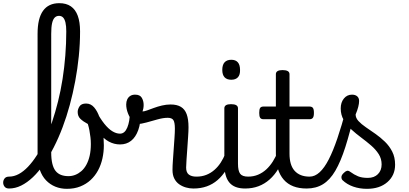

<svg xmlns="http://www.w3.org/2000/svg" viewBox="-114 -1172 2579 1211"><path d="M-57 17Q-76 17 -85 5.5Q-94 -6 -94 -20.5Q-94 -35 -85 -46.5Q-76 -58 -57 -58Q-26 -58 4 -74Q34 -90 63 -120.5Q92 -151 119 -193.5Q146 -236 170 -289Q194 -342 214.5 -403Q235 -464 252 -532Q269 -600 280.5 -673Q292 -746 298 -822Q304 -898 304 -974Q304 -990 317 -998Q330 -1006 347.5 -1006Q365 -1006 378 -998Q391 -990 391 -974Q391 -896 383 -817Q375 -738 360.5 -660.5Q346 -583 326 -509.5Q306 -436 280.5 -368.5Q255 -301 225 -242.5Q195 -184 162 -136Q129 -88 93 -54Q57 -20 19.5 -1.5Q-18 17 -57 17ZM308 19Q269 19 235.5 5.5Q202 -8 176.5 -34.5Q151 -61 137 -101Q123 -141 123 -193V-959Q123 -1056 157.5 -1104Q192 -1152 260 -1152Q304 -1152 333 -1132Q362 -1112 376.5 -1072.5Q391 -1033 391 -974Q391 -955 378 -946Q365 -937 347.5 -937Q330 -937 317 -946Q304 -955 304 -974Q304 -1008 299 -1029.5Q294 -1051 284 -1061.5Q274 -1072 258 -1072Q242 -1072 231 -1061Q220 -1050 214.5 -1025.5Q209 -1001 209 -959V-211Q209 -169 216 -140Q223 -111 236.5 -94Q250 -77 270.5 -69Q291 -61 318 -61Q340 -61 360.5 -69Q381 -77 399 -92.5Q417 -108 430.5 -132.5Q444 -157 451.5 -189.5Q459 -222 459 -264Q459 -285 456.5 -306.5Q454 -328 450 -349.5Q446 -371 440 -390Q410 -406 393 -422.5Q376 -439 376 -466Q376 -483 387.5 -501Q399 -519 429 -519Q459 -519 480 -494.5Q501 -470 514.5 -430Q528 -390 534.5 -344Q541 -298 541 -255Q541 -213 532 -172.5Q523 -132 504.5 -97.5Q486 -63 458 -37Q430 -11 392.5 4Q355 19 308 19Z M643 -261Q606 -261 572.5 -279Q539 -297 506.5 -338.5Q474 -380 438 -449Q428 -469 438.5 -480.5Q449 -492 466 -491.5Q483 -491 492 -473Q518 -424 543.5 -392Q569 -360 594 -344.5Q619 -329 643 -329Q673 -329 689 -368Q705 -407 705 -463Q705 -476 715.5 -484Q726 -492 739.5 -493Q753 -494 763.5 -486Q774 -478 774 -459Q774 -396 758 -351.5Q742 -307 713 -284Q684 -261 643 -261Z M1105 17Q1082 17 1059 10.5Q1036 4 1016.5 -9.5Q997 -23 985.5 -45.5Q974 -68 974 -100Q974 -125 976.5 -159Q979 -193 981.5 -230.5Q984 -268 986.5 -302Q989 -336 989 -361Q989 -400 979.5 -414.5Q970 -429 944 -429Q916 -429 880 -419Q844 -409 810 -399.5Q776 -390 755 -390Q737 -390 720.5 -409.5Q704 -429 693 -457.5Q682 -486 682 -513Q682 -531 688.5 -545Q695 -559 707.5 -567Q720 -575 738 -575Q769 -575 780.5 -555Q792 -535 792 -510Q792 -499 790 -488Q788 -477 785 -469Q795 -469 813.5 -475.5Q832 -482 856 -491Q880 -500 907.5 -506.5Q935 -513 962 -513Q1002 -513 1027 -498Q1052 -483 1063.5 -451.5Q1075 -420 1075 -369Q1075 -346 1072.5 -310.5Q1070 -275 1067.5 -237Q1065 -199 1062.5 -166Q1060 -133 1060 -115Q1060 -84 1077 -71Q1094 -58 1124 -58Q1138 -58 1145 -46.5Q1152 -35 1150.5 -20.5Q1149 -6 1138 5.5Q1127 17 1105 17Z M1107 17Q1093 17 1086.5 5.5Q1080 -6 1081.5 -20.5Q1083 -35 1094 -46.5Q1105 -58 1126 -58Q1159 -58 1187 -69Q1215 -80 1238 -100Q1261 -120 1278.5 -147Q1296 -174 1308 -205Q1314 -220 1325.5 -218.5Q1337 -217 1345.5 -207Q1354 -197 1351 -186Q1336 -138 1312.5 -100.5Q1289 -63 1258.5 -36.5Q1228 -10 1190 3.5Q1152 17 1107 17Z M1432 17Q1398 17 1373 7.5Q1348 -2 1332 -21.5Q1316 -41 1308.5 -70.5Q1301 -100 1301 -140V-489Q1301 -502 1311.5 -508.5Q1322 -515 1343 -515Q1365 -515 1376 -508.5Q1387 -502 1387 -489V-140Q1387 -95 1400.5 -76.5Q1414 -58 1451 -58Q1465 -58 1472 -46.5Q1479 -35 1477.5 -20.5Q1476 -6 1465 5.5Q1454 17 1432 17ZM1345 -669Q1317 -669 1302.5 -684.5Q1288 -700 1288 -731Q1288 -763 1302.5 -779Q1317 -795 1345 -795Q1372 -795 1386 -779Q1400 -763 1400 -731Q1401 -700 1386.5 -684.5Q1372 -669 1345 -669Z M1432 17Q1418 17 1411.5 5.5Q1405 -6 1406.5 -20.5Q1408 -35 1419 -46.5Q1430 -58 1451 -58Q1485 -58 1513.5 -70Q1542 -82 1565 -103Q1588 -124 1606.5 -153Q1625 -182 1638 -216Q1644 -231 1656 -229.5Q1668 -228 1676.5 -219Q1685 -210 1682 -199Q1666 -148 1642 -108Q1618 -68 1586.5 -40Q1555 -12 1516.5 2.5Q1478 17 1432 17Z M1820 17Q1772 17 1736 3Q1700 -11 1675.5 -39Q1651 -67 1638.5 -108Q1626 -149 1626 -203V-420H1548Q1533 -420 1527 -429Q1521 -438 1521 -460Q1521 -483 1527 -491.5Q1533 -500 1548 -500H1626V-704Q1626 -717 1636.5 -723.5Q1647 -730 1668 -730Q1690 -730 1701 -723.5Q1712 -717 1712 -704V-500H1838Q1853 -500 1859.5 -491.5Q1866 -483 1866 -460Q1866 -438 1859.5 -429Q1853 -420 1838 -420H1712V-203Q1712 -167 1720 -140Q1728 -113 1744 -95Q1760 -77 1783.5 -67.5Q1807 -58 1838 -58Q1852 -58 1859 -46.5Q1866 -35 1864.5 -20.5Q1863 -6 1852 5.5Q1841 17 1820 17Z M1820 17Q1801 17 1794.5 5.5Q1788 -6 1792 -20.5Q1796 -35 1808 -46.5Q1820 -58 1839 -58Q1872 -58 1902 -85.5Q1932 -113 1959.5 -166.5Q1987 -220 2014 -299.5Q2041 -379 2069 -483Q2074 -498 2088.5 -499.5Q2103 -501 2115.5 -493Q2128 -485 2124 -469Q2094 -338 2064.5 -245.5Q2035 -153 2001 -95Q1967 -37 1923 -10Q1879 17 1820 17Z M2200 19Q2154 19 2114 5Q2074 -9 2046 -36Q2039 -44 2039.5 -56Q2040 -68 2054 -81Q2065 -92 2074 -94.5Q2083 -97 2094 -89Q2120 -70 2144.5 -60Q2169 -50 2206 -50Q2246 -50 2269.5 -73.5Q2293 -97 2293 -135Q2293 -171 2274.5 -200Q2256 -229 2226.5 -254.5Q2197 -280 2164 -304.5Q2131 -329 2101.5 -356Q2072 -383 2053.5 -415.5Q2035 -448 2035 -488Q2035 -526 2055 -550.5Q2075 -575 2106 -575Q2127 -575 2139 -564.5Q2151 -554 2151 -535Q2151 -519 2145.5 -497.5Q2140 -476 2129 -450Q2129 -428 2147 -408.5Q2165 -389 2193.5 -369.5Q2222 -350 2253.5 -328Q2285 -306 2313.5 -278.5Q2342 -251 2360 -215.5Q2378 -180 2378 -133Q2378 -66 2329.5 -23.5Q2281 19 2200 19Z"/></svg>

Font: Playwrite CL
Style: Regular
Weight: 400
Designer: Veronika Burian, José Scaglione
Foundry: TypeTogether
Version: Version 1.002